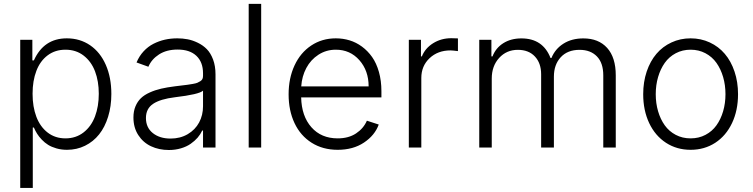

<svg xmlns="http://www.w3.org/2000/svg" viewBox="-20 -747 3812 972"><path d="M82.4 204.5V-545.5H143.8V-441.4H151.6Q201.7 -552.9 318.2 -552.9Q384.9 -552.9 436.3 -517.8Q487.6 -482.6 515.6 -418.7Q543.7 -354.8 543.7 -271.3Q543.7 -208.8 527.3 -156.1Q511 -103.3 481.7 -66.6Q452.4 -29.8 410.5 -9.2Q368.6 11.4 319.2 11.4Q290.8 11.4 266 4.3Q241.1 -2.8 223.7 -13.7Q206.3 -24.5 191.6 -40Q176.8 -55.4 167.8 -70Q158.7 -84.5 151.6 -101.2H146V204.5ZM144.9 -272.4Q144.9 -206.3 164.2 -155.5Q183.6 -104.8 221.6 -75.6Q259.6 -46.5 311.4 -46.5Q364.3 -46.5 403.1 -76.7Q441.8 -106.9 460.9 -157.5Q480.1 -208.1 480.1 -272.4Q480.1 -335.9 461.1 -385.8Q442.1 -435.7 403.4 -465.6Q364.7 -495.4 311.4 -495.4Q259.2 -495.4 221.2 -466.8Q183.2 -438.2 164.1 -388.1Q144.9 -338.1 144.9 -272.4Z M834.9 12.4Q784.8 12.4 744.5 -6.6Q704.2 -25.6 679.9 -63.4Q655.5 -101.2 655.5 -152.3Q655.5 -183.9 665.8 -208.6Q676.1 -233.3 693.5 -250Q710.9 -266.7 738.3 -278.9Q765.6 -291.2 795.6 -298.1Q825.6 -305 865.1 -310Q875.4 -311.4 894.5 -313.6Q918 -316.4 928.8 -317.8Q939.6 -319.2 955.8 -322.1Q971.9 -324.9 979 -327.9Q986.2 -331 994.1 -335.9Q1002.1 -340.9 1005 -347.7Q1007.8 -354.4 1007.8 -363.3V-376.1Q1007.8 -432.5 974.3 -464.3Q940.7 -496.1 879.3 -496.1Q823.5 -496.1 785.3 -471.6Q747.2 -447.1 731.2 -409.1L671.2 -430.8Q684.7 -463.1 707 -487.2Q729.4 -511.4 757.1 -525.4Q784.8 -539.4 814.8 -546.2Q844.8 -552.9 877.5 -552.9Q904.5 -552.9 929.9 -548.1Q955.3 -543.3 981.5 -530.5Q1007.8 -517.8 1027.2 -498Q1046.5 -478.3 1058.8 -445.5Q1071 -412.6 1071 -370.4V0H1007.8V-86.3H1003.9Q995 -67.1 980.5 -50.2Q965.9 -33.4 945.3 -19Q924.7 -4.6 896.1 3.9Q867.5 12.4 834.9 12.4ZM843.4 -45.5Q892.4 -45.5 930.4 -67.8Q968.4 -90.2 988.1 -127.1Q1007.8 -164.1 1007.8 -209.2V-288Q988.6 -269.2 865.1 -254.6Q791.9 -245.7 755.3 -221.4Q718.8 -197.1 718.8 -149.5Q718.8 -101.2 753.6 -73.3Q788.4 -45.5 843.4 -45.5Z M1302.2 -727.3V0H1239V-727.3Z M1689.6 11.4Q1614.3 11.4 1557.7 -24.3Q1501.1 -60 1471.1 -123.6Q1441.1 -187.1 1441.1 -269.5Q1441.1 -351.2 1471.1 -415.8Q1501.1 -480.5 1555.8 -516.7Q1610.4 -552.9 1680 -552.9Q1716.3 -552.9 1749.6 -542.8Q1783 -532.7 1812.5 -511Q1842 -489.3 1863.8 -458.3Q1885.7 -427.2 1898.3 -382.8Q1910.9 -338.4 1910.9 -285.2V-253.9H1504.6Q1506.7 -159.1 1556.5 -102.8Q1606.2 -46.5 1689.6 -46.5Q1744.7 -46.5 1782.5 -71.6Q1820.3 -96.6 1837.4 -136L1897.4 -116.5Q1877.5 -61.8 1822.6 -25.2Q1767.8 11.4 1689.6 11.4ZM1505 -309.7H1846.2Q1846.2 -389.2 1799.4 -442.3Q1752.5 -495.4 1680 -495.4Q1631.4 -495.4 1592.2 -470Q1552.9 -444.6 1530.7 -402.7Q1508.5 -360.8 1505 -309.7Z M2049.7 0V-545.5H2111.2V-461.6H2115.8Q2132.5 -503.2 2173.1 -528.4Q2213.8 -553.6 2264.9 -553.6Q2272.7 -553.6 2298.3 -552.6V-488.3Q2269.9 -491.8 2260.3 -491.8Q2196.4 -491.8 2154.7 -452.4Q2112.9 -413 2112.9 -352.3V0Z M2406.2 0V-545.5H2467.7V-461.6H2473.4Q2489.7 -504.3 2528.1 -528.4Q2566.4 -552.6 2619.7 -552.6Q2728.3 -552.6 2767 -453.5H2771.7Q2790.5 -499.6 2832.6 -526.1Q2874.6 -552.6 2933.2 -552.6Q3010.3 -552.6 3053.8 -504.3Q3097.3 -456 3097.3 -365.4V0H3034.1V-365.4Q3034.1 -428.3 3001.8 -461.5Q2969.5 -494.7 2914.1 -494.7Q2853 -494.7 2818.5 -457Q2784.1 -419.4 2784.1 -359V0H2719.5V-371.1Q2719.5 -427.2 2688 -460.9Q2656.6 -494.7 2601.6 -494.7Q2544.4 -494.7 2506.9 -453.7Q2469.5 -412.6 2469.5 -349.4V0Z M3236.2 -270.2Q3236.2 -332 3253.9 -384.8Q3271.7 -437.5 3303.1 -474.4Q3334.5 -511.4 3379.3 -532.1Q3424 -552.9 3476.2 -552.9Q3528.4 -552.9 3573.2 -532.1Q3617.9 -511.4 3649.3 -474.4Q3680.8 -437.5 3698.5 -384.8Q3716.3 -332 3716.3 -270.2Q3716.3 -188.2 3685.9 -123.9Q3655.5 -59.7 3600.9 -24.1Q3546.2 11.4 3476.2 11.4Q3406.2 11.4 3351.6 -24.1Q3296.9 -59.7 3266.5 -123.9Q3236.2 -188.2 3236.2 -270.2ZM3400.9 -64.3Q3434.7 -46.5 3476.2 -46.5Q3517.8 -46.5 3551.5 -64.3Q3585.2 -82 3607.1 -112.6Q3628.9 -143.1 3640.8 -183.6Q3652.7 -224.1 3652.7 -270.2Q3652.7 -316.4 3640.8 -357.1Q3628.9 -397.7 3607.1 -428.6Q3585.2 -459.5 3551.3 -477.5Q3517.4 -495.4 3476.2 -495.4Q3435 -495.4 3401.1 -477.5Q3367.2 -459.5 3345.3 -428.6Q3323.5 -397.7 3311.6 -357.1Q3299.7 -316.4 3299.7 -270.2Q3299.7 -224.1 3311.6 -183.6Q3323.5 -143.1 3345.3 -112.6Q3367.2 -82 3400.9 -64.3Z"/></svg>

Font: Inter Light BETA
Style: Regular
Weight: 300
Designer: Rasmus Andersson
Foundry: rsms
Version: Version 3.011;git-f93a4a705